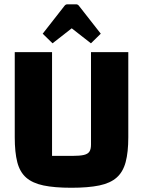

<svg xmlns="http://www.w3.org/2000/svg" viewBox="-20 -871 675 906"><path d="M316.7 15Q236.9 15 185.1 4.1Q133.2 -6.8 103.4 -33Q73.6 -59.2 61.6 -105.6Q49.6 -152.1 49.6 -223.2V-625H225.6V-135.4H320.8Q357.1 -135.4 376 -139.9Q394.8 -144.4 402.1 -155.9Q409.4 -167.4 409.4 -188.4V-625H585.4V-223.2Q585.4 -152.8 573 -106.4Q560.6 -59.9 530.8 -33.4Q501 -6.8 448.8 4.1Q396.6 15 316.7 15ZM227.9 -666.6 181.5 -712 283.5 -842.4Q289.3 -850.7 298.1 -850.7H338.9Q347.9 -850.7 353.4 -842.4L455.5 -712L409.1 -666.6L318.5 -737.4Z"/></svg>

Font: Changa
Style: Regular
Weight: 400
Designer: Eduardo Rodriguez Tunni
Foundry: Eduardo Rodriguez Tunni
Version: Version 3.003